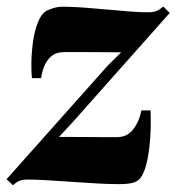

<svg xmlns="http://www.w3.org/2000/svg" viewBox="-45 -549 538 586"><path d="M325 -389.5Q311.5 -389.5 294.8 -389.5Q278 -389.5 259.2 -389.8Q240.5 -390 221.5 -390Q202.5 -390 184.8 -390Q167 -390 151.5 -390Q127 -390 112.5 -378Q98 -366 90.5 -347.8Q83 -329.5 80.5 -310.5H52.5Q50.5 -326 50.8 -356Q51 -386 55.5 -419.8Q60 -453.5 70.5 -480.5Q81 -507.5 99.5 -517.5Q105 -520 118 -524.2Q131 -528.5 148 -528.5Q174 -528.5 209 -526Q244 -523.5 280.8 -520Q317.5 -516.5 350.5 -514Q383.5 -511.5 406 -511.5Q423 -511.5 432.5 -515.5Q442 -519.5 453.5 -529L473 -509.5L174.5 -173.5L135 -131Q153.5 -131 174.8 -131Q196 -131 219.2 -130.8Q242.5 -130.5 266 -130.5Q289.5 -130.5 312.5 -130.5Q344.5 -130.5 362.8 -155.8Q381 -181 386.5 -212H414.5Q415.5 -190.5 415 -161Q414.5 -131.5 411 -100.8Q407.5 -70 400.8 -44.5Q394 -19 383 -5Q375.5 4.5 360.8 8.8Q346 13 317 13Q290.5 13 252.5 11Q214.5 9 174 6Q133.5 3 97.8 1Q62 -1 39 -1Q24 -1 13.8 3.2Q3.5 7.5 -5 16.5L-25 -2L284.5 -349.5Z"/></svg>

Font: Merriweather 120pt Black
Style: Italic
Weight: 900
Italic angle: -7.8°
Version: Version 2.101